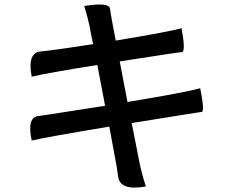

<svg xmlns="http://www.w3.org/2000/svg" viewBox="-20 -809 1040 866"><path d="M419 -516Q187 -479 123 -463Q102 -573 165 -577L200 -581Q243 -586 400 -610Q396 -629 391 -653Q387 -678 384 -691Q381 -704 375 -729L360 -782Q472 -800 476 -770Q480 -739 502 -626Q750 -667 799 -682Q818 -577 801 -574Q802 -576 520 -532Q552 -367 555 -349Q816 -392 883 -411Q904 -306 890 -304Q896 -306 574 -254Q581 -218 590 -173Q599 -128 604 -101Q617 -31 638 32Q523 53 513 -11Q509 -48 494 -124Q480 -200 473 -238Q174 -188 123 -175Q100 -282 155 -286Q135 -283 191 -291Q248 -300 454 -332Q449 -359 419 -516Z"/></svg>

Font: Swei Half Moon CJK TC
Style: Medium
Weight: 500
Version: Version 2.125